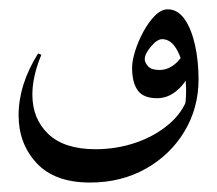

<svg xmlns="http://www.w3.org/2000/svg" viewBox="-20 -239 461 408"><path d="M379.4 -33.7 401.9 -70.3Q401.9 -9.3 371.8 40.5Q341.8 90.3 289.6 119.6Q237.3 148.9 171.4 148.9Q96.2 148.9 57.9 107.7Q19.5 66.4 19.5 5.9Q19.5 -59.1 61 -125.5L67.9 -122.6Q48.8 -76.7 48.8 -38.1Q48.8 13.7 82.8 45.9Q116.7 78.1 183.1 78.1Q227.1 78.1 267.6 64.5Q308.1 50.8 338.1 25.6Q368.2 0.5 379.4 -33.7ZM369.6 3.9Q377.9 -29.3 374.5 -66.4Q371.1 -103.5 357.9 -129.6Q344.7 -155.8 324.7 -155.8Q314 -155.8 300.8 -140.1Q287.6 -124.5 287.6 -113.3Q287.6 -106 294.7 -98.1Q301.8 -90.3 318.8 -90.3Q335.4 -90.3 349.9 -101.3Q364.3 -112.3 370.1 -127.9L382.8 -86.4Q376.5 -64.5 356.9 -47.4Q337.4 -30.3 314 -30.3Q284.7 -30.3 272.7 -46.9Q260.7 -63.5 260.7 -95.2Q260.7 -109.9 267.3 -130.9Q273.9 -151.9 284.9 -172.1Q295.9 -192.4 309.3 -205.8Q322.8 -219.2 336.4 -219.2Q357.4 -219.2 372.1 -198.5Q386.7 -177.7 394.3 -143.8Q401.9 -109.9 401.9 -70.3Q397 -46.4 388.4 -28.3Q379.9 -10.3 369.6 3.9Z"/></svg>

Font: Lateef Light
Style: Regular
Weight: 300
Designer: SIL International
Foundry: SIL International
Version: Version 4.200